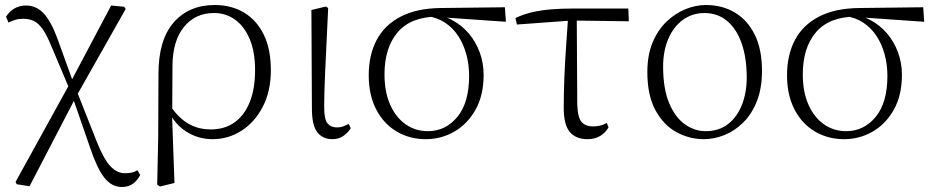

<svg xmlns="http://www.w3.org/2000/svg" viewBox="-20 -542 3733 767"><path d="M47 194 42 185 261 -212 424 -520 476 -515 482 -506 283 -154 98 202ZM467 205Q426 205 397 168Q368 131 341 51L270 -154H264L286 -180L367 25Q395 95 421.5 122.5Q448 150 479 150Q494 150 506 147.5Q518 145 529 138L540 157Q529 179 511 192Q493 205 467 205ZM258 -185 185 -358Q167 -402 150.5 -425.5Q134 -449 115.5 -458Q97 -467 72 -467Q54 -467 40 -462.5Q26 -458 14 -452L4 -475Q16 -495 36.5 -507.5Q57 -520 84 -520Q124 -520 153.5 -489.5Q183 -459 209 -389L274 -209H282Z M608 196 612 5 613 -246Q613 -383 674 -452.5Q735 -522 838 -522Q904 -522 954.5 -492Q1005 -462 1033.5 -404Q1062 -346 1062 -262Q1062 -178 1030 -116Q998 -54 945 -20Q892 14 829 14Q772 14 724.5 -16Q677 -46 651 -103H648L661 -119Q690 -74 730 -49.5Q770 -25 822 -25Q878 -25 917.5 -53.5Q957 -82 978 -135Q999 -188 999 -261Q999 -335 977.5 -386Q956 -437 919 -463.5Q882 -490 835 -490Q760 -490 715 -434.5Q670 -379 669 -281L668 -97L667 -89L677 189L619 203Z M1308 14Q1270 14 1248 -13Q1226 -40 1226 -109L1224 -502L1282 -516L1291 -510Q1287 -424 1284 -362.5Q1281 -301 1279 -256.5Q1277 -212 1276 -178Q1275 -144 1275 -114Q1275 -65 1288.5 -49Q1302 -33 1326 -33Q1341 -33 1352 -37.5Q1363 -42 1373 -47L1381 -30Q1372 -14 1353 0Q1334 14 1308 14Z M1681 14Q1616 14 1564 -17Q1512 -48 1482.5 -105.5Q1453 -163 1453 -241Q1453 -322 1484.5 -382Q1516 -442 1580.5 -475.5Q1645 -509 1742 -510L1997 -513L2001 -455L1743 -473L1730 -476Q1621 -475 1568.5 -413Q1516 -351 1516 -245Q1516 -174 1539 -123Q1562 -72 1601 -45Q1640 -18 1689 -18Q1760 -18 1807 -75Q1854 -132 1854 -239Q1854 -284 1843 -324.5Q1832 -365 1811 -397.5Q1790 -430 1758.5 -451Q1727 -472 1685 -478L1695 -487Q1744 -484 1784 -463Q1824 -442 1852.5 -408.5Q1881 -375 1896.5 -332.5Q1912 -290 1912 -243Q1912 -161 1879.5 -103.5Q1847 -46 1794.5 -16Q1742 14 1681 14Z M2045 -444 2039 -470Q2071 -485 2105 -493Q2139 -501 2180 -504.5Q2221 -508 2274 -508H2490L2492 -457L2264 -460ZM2327 14Q2281 14 2256.5 -14.5Q2232 -43 2232 -111Q2232 -170 2234.5 -232.5Q2237 -295 2241.5 -358Q2246 -421 2250 -481H2284L2286 -125Q2288 -71 2304 -54Q2320 -37 2348 -37Q2365 -37 2378.5 -40.5Q2392 -44 2404 -51L2411 -33Q2398 -11 2377 1.5Q2356 14 2327 14Z M2792 14Q2734 14 2682.5 -14Q2631 -42 2598.5 -101.5Q2566 -161 2566 -254Q2566 -321 2586.5 -371Q2607 -421 2641.5 -454.5Q2676 -488 2717.5 -505Q2759 -522 2800 -522Q2865 -522 2915.5 -492Q2966 -462 2995 -403.5Q3024 -345 3024 -259Q3024 -189 3003.5 -137.5Q2983 -86 2949 -52.5Q2915 -19 2874 -2.5Q2833 14 2792 14ZM2799 -18Q2852 -18 2888.5 -46.5Q2925 -75 2944 -123.5Q2963 -172 2963 -232Q2963 -310 2943 -368Q2923 -426 2885 -458Q2847 -490 2794 -490Q2746 -490 2708.5 -463Q2671 -436 2650 -387.5Q2629 -339 2629 -276Q2629 -188 2653 -130.5Q2677 -73 2716 -45.5Q2755 -18 2799 -18Z M3352 14Q3287 14 3235 -17Q3183 -48 3153.5 -105.5Q3124 -163 3124 -241Q3124 -322 3155.5 -382Q3187 -442 3251.5 -475.5Q3316 -509 3413 -510L3668 -513L3672 -455L3414 -473L3401 -476Q3292 -475 3239.5 -413Q3187 -351 3187 -245Q3187 -174 3210 -123Q3233 -72 3272 -45Q3311 -18 3360 -18Q3431 -18 3478 -75Q3525 -132 3525 -239Q3525 -284 3514 -324.5Q3503 -365 3482 -397.5Q3461 -430 3429.5 -451Q3398 -472 3356 -478L3366 -487Q3415 -484 3455 -463Q3495 -442 3523.5 -408.5Q3552 -375 3567.5 -332.5Q3583 -290 3583 -243Q3583 -161 3550.5 -103.5Q3518 -46 3465.5 -16Q3413 14 3352 14Z"/></svg>

Font: Noto Serif HK
Style: Regular
Weight: 200
Designer: Ryoko NISHIZUKA 西塚涼子 (kana & ideographs); Frank Grießhammer (Latin, Greek & Cyrillic); Wenlong ZHANG 张文龙 (bopomofo); San
Foundry: Adobe
Version: Version 2.001;hotconv 1.1.0;makeotfexe 2.6.0